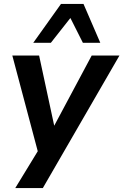

<svg xmlns="http://www.w3.org/2000/svg" viewBox="-20 -782 631 982"><path d="M58 180 188 -33 182 25 43 -498H180L259 -131H253L449 -498H591L199 180ZM150 -563 292 -762H407L493 -563H404L340 -690L240 -563Z"/></svg>

Font: Nunito Sans 8pt
Style: Bold Italic
Weight: 700
Italic angle: -9°
Version: Version 3.101;gftools[0.9.27]